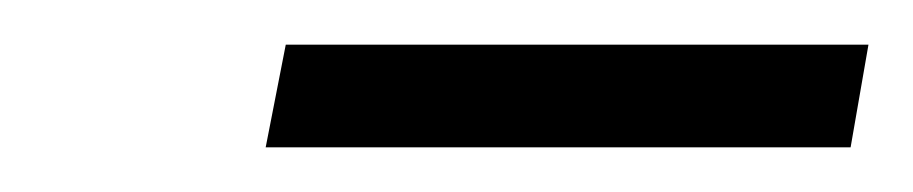

<svg xmlns="http://www.w3.org/2000/svg" viewBox="-20 -649 409 86"><path d="M108 -629H369L361 -583H99Z"/></svg>

Font: Chakra Petch Light
Style: Italic
Weight: 300
Italic angle: -10°
Designer: Katatrad Aksorn Co.,Ltd.
Foundry: Cadson Demak Co.,Ltd.
Version: Version 1.000; ttfautohint (v1.6)